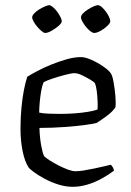

<svg xmlns="http://www.w3.org/2000/svg" viewBox="-20 -720 506 740"><path d="M260 0Q233 0 204.5 -9Q176 -18 152 -31Q128 -44 111 -56.5Q94 -69 90 -75Q75 -98 67 -138.5Q59 -179 59 -223Q59 -265 62.5 -303Q66 -341 72 -372Q78 -403 85 -424Q99 -433 123.5 -446Q148 -459 177.5 -471Q207 -483 237 -491.5Q267 -500 292 -500Q308 -500 332 -489.5Q356 -479 377 -464.5Q398 -450 406 -439Q413 -430 417.5 -405Q422 -380 424.5 -352.5Q427 -325 425 -307Q417 -294 402.5 -282Q388 -270 374 -260.5Q360 -251 352 -246Q342 -243 309 -238.5Q276 -234 229 -230.5Q182 -227 132 -227Q133 -191 138.5 -160.5Q144 -130 150 -118Q157 -111 172 -101.5Q187 -92 205.5 -82.5Q224 -73 241.5 -66.5Q259 -60 271 -60Q284 -60 303 -63Q322 -66 343 -70.5Q364 -75 381 -79Q398 -83 407 -85Q411 -82 415 -75Q419 -68 419 -62Q398 -46 371.5 -31.5Q345 -17 316.5 -8.5Q288 0 260 0ZM210 -281Q238 -281 266.5 -283Q295 -285 319 -289Q343 -293 356 -298Q357 -313 356 -333.5Q355 -354 352.5 -372Q350 -390 346 -399Q343 -404 328 -413Q313 -422 296 -430Q279 -438 267 -438Q256 -438 231 -431.5Q206 -425 182 -417Q158 -409 148 -403Q142 -389 138.5 -368Q135 -347 133 -325Q131 -303 131 -286Q144 -283 165.5 -282Q187 -281 210 -281ZM343 -593Q337 -593 328 -600Q319 -607 311 -617Q303 -627 297.5 -637Q292 -647 292 -653Q292 -660 299.5 -668Q307 -676 318 -683Q329 -690 340 -695Q351 -700 357 -700Q364 -700 372 -693Q380 -686 387.5 -676Q395 -666 400 -655.5Q405 -645 405 -638Q405 -631 393.5 -620Q382 -609 367.5 -601Q353 -593 343 -593ZM154 -593Q149 -593 140.5 -600Q132 -607 123.5 -617Q115 -627 109.5 -637Q104 -647 104 -653Q104 -660 111.5 -668Q119 -676 130 -683Q141 -690 152.5 -695Q164 -700 170 -700Q175 -700 183.5 -693Q192 -686 199.5 -676Q207 -666 212.5 -655.5Q218 -645 218 -638Q218 -631 206 -620.5Q194 -610 179 -601.5Q164 -593 154 -593Z"/></svg>

Font: Texturina Medium 12pt ExtraLight
Style: Regular
Weight: 250
Version: Version 1.002